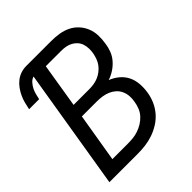

<svg xmlns="http://www.w3.org/2000/svg" viewBox="-200 -868 1001 1001"><g transform="rotate(-45 300.0 -367.5)"><path d="M32 0 142 -669Q127 -665 115.5 -652Q104 -639 97 -625Q90 -611 86 -595.5Q82 -580 79 -565H5Q9 -585 14 -604.5Q19 -624 27.5 -642.5Q36 -661 48.5 -678.5Q61 -696 77.5 -709Q94 -722 113.5 -728.5Q133 -735 153 -735H338Q367 -735 395.5 -730.5Q424 -726 448.5 -714Q473 -702 491.5 -682Q510 -662 520.5 -636.5Q531 -611 532 -582Q533 -553 528 -524Q525 -501 516 -477.5Q507 -454 490 -434.5Q473 -415 451.5 -401Q430 -387 406 -379Q434 -368 456 -349.5Q478 -331 490.5 -306Q503 -281 505.5 -250.5Q508 -220 503 -190Q499 -162 487 -134Q475 -106 455 -82.5Q435 -59 408.5 -42.5Q382 -26 354 -16.5Q326 -7 297.5 -3.5Q269 0 240 0ZM185 -417H300Q317 -417 333.5 -419.5Q350 -422 366 -428.5Q382 -435 396.5 -446Q411 -457 421.5 -471Q432 -485 438 -501.5Q444 -518 447 -534Q450 -551 449.5 -568Q449 -585 444 -600.5Q439 -616 428.5 -628Q418 -640 403.5 -648Q389 -656 372.5 -659Q356 -662 338 -662H225ZM128 -74H240Q260 -74 280 -76Q300 -78 319 -84.5Q338 -91 356 -102Q374 -113 388.5 -129Q403 -145 410.5 -164.5Q418 -184 421 -203Q425 -223 423.5 -243Q422 -263 414 -280.5Q406 -298 392 -310.5Q378 -323 360.5 -330.5Q343 -338 323.5 -341Q304 -344 283 -344H173Z"/></g></svg>

Font: Iosevka Extended Oblique
Style: Regular
Weight: 400
Width: 7
Italic angle: -9°
Monospace: yes
Designer: Belleve Invis
Foundry: Belleve Invis
Version: Version 32.0.1; ttfautohint (v1.8.4)